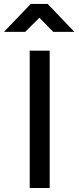

<svg xmlns="http://www.w3.org/2000/svg" viewBox="-68 -941 393 961"><path d="M80.7 0V-687.4H180.7V0ZM-48.1 -781.4 85.9 -921.4H170.5L304.5 -781.4H198.6L129.1 -852.3L58.1 -781.4Z"/></svg>

Font: TitilliumWeb ExtraLight
Style: Regular
Weight: 400
Designer: Mohamed Gaber, Accademia di Belle Arti di Urbino and others
Foundry: Kief Type Foundry, Accademia di Belle Arti di Urbino and others
Version: Version 3.000; ttfautohint (v1.8.2)